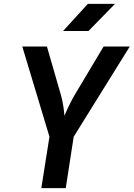

<svg xmlns="http://www.w3.org/2000/svg" viewBox="-20 -970 689 990"><path d="M305 -810H436L573 -950H433ZM193 0H319L360 -265L649 -730H514L363 -477C340 -437 321 -394 312 -373C311 -394 306 -437 295 -477L222 -730H95L235 -265Z"/></svg>

Font: JetBrains Mono
Style: Bold Italic
Weight: 558
Italic angle: -9°
Monospace: yes
Designer: Philipp Nurullin, Konstantin Bulenkov
Foundry: JetBrains
Version: Version 2.305